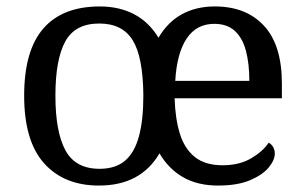

<svg xmlns="http://www.w3.org/2000/svg" viewBox="-20 -566 945 596"><path d="M287 10Q179 10 117 -59Q55 -128 55 -269Q55 -409 114.5 -477.5Q174 -546 290 -546Q350 -546 396 -522Q442 -498 472 -449Q501 -498 545 -522Q589 -546 647 -546Q744 -546 799.5 -486Q855 -426 855 -307V-261H522Q524 -197 538.5 -150.5Q553 -104 585 -78.5Q617 -53 671 -53Q723 -53 759.5 -74.5Q796 -96 814 -123Q821 -120 827 -111Q833 -102 833 -89Q833 -69 814 -46Q795 -23 756 -6.5Q717 10 657 10Q594 10 549 -15.5Q504 -41 475 -90Q446 -40 399 -15Q352 10 287 10ZM289 -42Q339 -42 368.5 -67.5Q398 -93 411.5 -143.5Q425 -194 425 -270Q424 -389 392 -441Q360 -493 288 -493Q213 -493 182.5 -437Q152 -381 152 -269Q152 -157 183 -99.5Q214 -42 289 -42ZM754 -315Q754 -368 743.5 -408Q733 -448 709 -470Q685 -492 645 -492Q590 -492 559.5 -446.5Q529 -401 524 -315Z"/></svg>

Font: Noto Serif Myanmar
Style: Regular
Weight: 400
Designer: Ben Mitchell and the Monotype Design Team
Foundry: Monotype Imaging Inc.
Version: Version 2.106